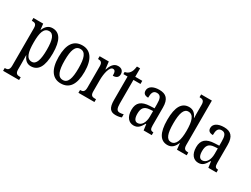

<svg xmlns="http://www.w3.org/2000/svg" viewBox="-73 -1479 3178 2433"><g transform="rotate(30 1516.0 -262.0)"><path d="M14 236H248V195H231C200 195 170 187 170 128V33C170 -13 169 -52 168 -81H171C193 -25 229 11 287 11C393 11 450 -76 450 -269C450 -461 393 -546 289 -546C227 -546 191 -507 168 -451H165L155 -536H12V-495H22C56 -495 82 -486 82 -427V123C82 186 52 195 20 195H14ZM270 -44C192 -44 170 -128 170 -272C170 -409 192 -492 270 -492C336 -492 361 -416 361 -273C361 -128 336 -44 270 -44Z M724 10C849 10 915 -81 915 -269C915 -456 843 -546 727 -546C600 -546 535 -456 535 -269C535 -81 607 10 724 10ZM726 -41C652 -41 624 -119 624 -269C624 -418 651 -494 725 -494C800 -494 826 -418 826 -269C826 -119 800 -41 726 -41Z M980 0H1214V-41H1195C1161 -41 1134 -49 1134 -108V-276C1134 -370 1159 -483 1208 -483C1239 -483 1249 -460 1249 -405C1304 -405 1328 -431 1328 -471C1328 -516 1302 -546 1249 -546C1184 -546 1153 -492 1131 -428H1128L1115 -536H981V-495H984C1019 -495 1046 -486 1046 -427V-113C1046 -50 1018 -41 983 -41H980Z M1527 10C1566 10 1596 2 1613 -5V-51C1595 -46 1579 -43 1557 -43C1518 -43 1502 -72 1502 -144V-490H1605V-536H1502V-659H1456C1448 -603 1438 -580 1422 -560C1406 -539 1386 -527 1355 -521V-490H1416V-145C1416 -30 1452 10 1527 10Z M1790 10C1857 10 1882 -31 1916 -88H1922L1934 0H2053V-41H2050C2014 -41 2001 -57 2001 -113V-372C2001 -499 1950 -546 1851 -546C1761 -546 1702 -510 1702 -450C1702 -409 1727 -388 1776 -388C1776 -453 1788 -497 1844 -497C1903 -497 1914 -448 1914 -373V-312L1849 -309C1728 -304 1669 -256 1669 -150C1669 -41 1723 10 1790 10ZM1818 -42C1777 -42 1759 -82 1759 -144C1759 -223 1786 -265 1869 -270L1915 -273V-191C1915 -106 1877 -42 1818 -42Z M2285 10C2349 10 2385 -29 2410 -92H2412L2422 0H2564V-41H2556C2519 -41 2494 -52 2494 -111V-760H2337V-719H2343C2378 -719 2408 -710 2408 -650V-563C2408 -526 2408 -489 2410 -458H2406C2383 -510 2349 -546 2288 -546C2183 -546 2126 -460 2126 -267C2126 -75 2183 10 2285 10ZM2307 -45C2241 -45 2215 -118 2215 -266C2215 -411 2241 -491 2306 -491C2383 -491 2408 -411 2408 -267C2408 -132 2379 -45 2307 -45Z M2737 10C2804 10 2829 -31 2863 -88H2869L2881 0H3000V-41H2997C2961 -41 2948 -57 2948 -113V-372C2948 -499 2897 -546 2798 -546C2708 -546 2649 -510 2649 -450C2649 -409 2674 -388 2723 -388C2723 -453 2735 -497 2791 -497C2850 -497 2861 -448 2861 -373V-312L2796 -309C2675 -304 2616 -256 2616 -150C2616 -41 2670 10 2737 10ZM2765 -42C2724 -42 2706 -82 2706 -144C2706 -223 2733 -265 2816 -270L2862 -273V-191C2862 -106 2824 -42 2765 -42Z"/></g></svg>

Font: Noto Serif Georgian ExtraCondensed
Style: Regular
Weight: 400
Width: 2
Designer: Monotype Design Team, Akaki Razmadze
Foundry: Google LLC
Version: Version 2.003